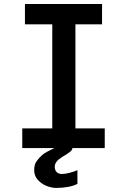

<svg xmlns="http://www.w3.org/2000/svg" viewBox="-20 -745 640 966"><path d="M92 -99H243V-622.5H105.5V-725H493.5V-622.5H359.5V-99H507V0H92ZM152 112Q152 84 163 67.8Q174 51.5 190.5 36.5Q198.5 28.5 217.8 18Q237 7.5 253.5 0H344.5Q344 9.5 333.5 18Q323 26.5 304 38L294.5 43.5Q282.5 51.5 275.5 57Q268.5 62.5 262 72.2Q255.5 82 255.5 94.5Q255.5 111.5 265.5 121Q275.5 130.5 291.5 130.5Q307 130.5 331.2 124.2Q355.5 118 369.5 111V180Q350 190.5 321.2 195.5Q292.5 200.5 262.5 200.5Q239 200.5 213.2 190Q187.5 179.5 169.8 159.2Q152 139 152 112Z"/></svg>

Font: JuliaMono SemiBold
Style: Regular
Weight: 600
Monospace: yes
Designer: cormullion
Foundry: corm
Version: Version 0.055; ttfautohint (v1.8.4)